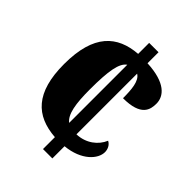

<svg xmlns="http://www.w3.org/2000/svg" viewBox="-208 -813 913 913"><g transform="rotate(45 248.5 -357.0)"><path d="M249 -80V0H312V-82C416 -92 468 -152 468 -198C468 -216 460 -237 440 -247C421 -201 374 -164 312 -162V-570C343 -552 347 -498 347 -440C468 -440 478 -494 478 -534C478 -584 438 -634 312 -640V-714H249V-640C119 -630 34 -557 34 -357C34 -165 114 -90 249 -80ZM249 -567V-176C216 -201 206 -262 206 -358C206 -484 217 -545 249 -567Z"/></g></svg>

Font: Noto Serif Georgian Condensed Black
Style: Regular
Weight: 900
Width: 3
Designer: Monotype Design Team, Akaki Razmadze
Foundry: Google LLC
Version: Version 2.003